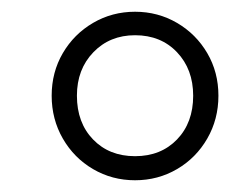

<svg xmlns="http://www.w3.org/2000/svg" viewBox="-20 -737 408 327"><path d="M68 -574Q68 -614 87 -646.5Q106 -679 138.5 -698Q171 -717 210 -717Q249 -717 281.5 -698Q314 -679 333 -646.5Q352 -614 352 -574Q352 -534 333 -501Q314 -468 281.5 -449Q249 -430 210 -430Q171 -430 138.5 -449Q106 -468 87 -501Q68 -534 68 -574ZM309 -574Q309 -619 281.5 -648Q254 -677 210 -677Q167 -677 139 -648Q111 -619 111 -574Q111 -528 138.5 -499.5Q166 -471 210 -471Q254 -471 281.5 -499.5Q309 -528 309 -574Z"/></svg>

Font: Muli ExtraLight
Style: Italic
Weight: 275
Italic angle: -4.541°
Designer: Vernon Adams
Foundry: Vernon Adams
Version: Version 2.001